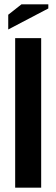

<svg xmlns="http://www.w3.org/2000/svg" viewBox="-20 -866 260 886"><path d="M50 -690H170V0H50ZM18 -730V-798L79 -846H203V-827Z"/></svg>

Font: Tschichold
Style: Bold
Weight: 700
Designer: Peter Wiegel
Foundry: Peter Wiegel
Version: Version 1.000; ttfautohint (v1.3)